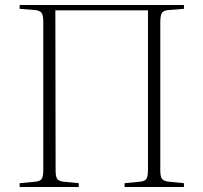

<svg xmlns="http://www.w3.org/2000/svg" viewBox="-20 -743 808 763"><path d="M58 0V-15L121 -21Q140 -23 146 -32.5Q152 -42 152 -68V-655Q152 -682 145.5 -691.5Q139 -701 120 -703L58 -708V-723H711V-708L648 -703Q629 -701 623 -691Q617 -681 617 -653V-66Q617 -41 624 -32Q631 -23 650 -21L711 -15V0H475V-15L537 -21Q556 -23 562 -32.5Q568 -42 568 -68V-702H200L201 -66Q201 -41 207.5 -32Q214 -23 232 -21L293 -15V0Z"/></svg>

Font: Literata 60pt ExtraLight
Style: Regular
Weight: 250
Designer: Latin by Veronika Burian and Jose Scaglione. Greek by Irene Vlachou. Cyrillic by Vera Evstafieva.
Foundry: TypeTogether
Version: Version 3.103;gftools[0.9.29]